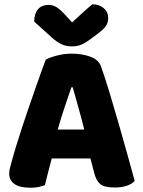

<svg xmlns="http://www.w3.org/2000/svg" viewBox="-20 -867 667 898"><path d="M403 -126H222Q212 -90 204.5 -59Q197 -28 190 -1Q176 4 160.5 7.5Q145 11 123 11Q72 11 47.5 -6.5Q23 -24 23 -55Q23 -69 27 -83Q31 -97 36 -116Q43 -143 55.5 -183.5Q68 -224 83 -270.5Q98 -317 115 -365.5Q132 -414 147 -457.5Q162 -501 174.5 -535.5Q187 -570 194 -588Q211 -598 245.5 -607Q280 -616 315 -616Q365 -616 403.5 -601.5Q442 -587 453 -555Q471 -504 492 -435Q513 -366 534 -292.5Q555 -219 575 -147.5Q595 -76 610 -21Q598 -7 574 1.5Q550 10 517 10Q468 10 449 -6Q430 -22 421 -57ZM314 -459Q300 -418 283 -368Q266 -318 250 -261H374Q360 -318 345.5 -368.5Q331 -419 320 -459ZM317 -762Q342 -785 366 -807Q390 -829 412 -847Q444 -847 465 -829Q486 -811 486 -783Q486 -762 476 -746.5Q466 -731 438 -710L410 -689Q381 -667 361 -658.5Q341 -650 317 -650Q287 -650 265 -661.5Q243 -673 223 -691L140 -766Q140 -803 157.5 -823.5Q175 -844 207 -844Q227 -844 244.5 -833.5Q262 -823 290 -792Z"/></svg>

Font: Baloo Tammudu 2 ExtraBold
Style: Regular
Weight: 800
Designer: Maithili Shingre, Omkar Shende and Ek Type
Foundry: Ek Type
Version: Version 1.640;hotconv 1.0.111;makeotfexe 2.5.65597; ttfautoh